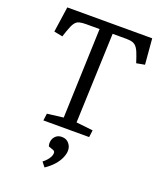

<svg xmlns="http://www.w3.org/2000/svg" viewBox="-172 -803 971 1175"><g transform="rotate(20 313.0 -216.0)"><path d="M164 -46 269 -59 290 -643H202Q176 -643 158.5 -638.5Q141 -634 129 -617Q117 -600 104 -562L91 -523L35 -534L59 -700H612L626 -533L572 -523L559 -562Q548 -595 536.5 -612.5Q525 -630 508.5 -636.5Q492 -643 464 -643H375L353 -58L462 -46L456 0H158ZM263 268 239 238Q251 229 262 217Q273 205 280 192Q287 179 287 167Q287 160 284 155.5Q281 151 272 148L244 138Q238 121 242 102Q246 83 261 69.5Q276 56 300 56Q329 56 346 76Q363 96 363 122Q363 143 352 169Q341 195 318.5 220.5Q296 246 263 268Z"/></g></svg>

Font: Literata
Style: Italic
Weight: 400
Italic angle: -2°
Designer: Latin by Veronika Burian and Jose Scaglione. Greek by Irene Vlachou. Cyrillic by Vera Evstafieva
Foundry: TypeTogether
Version: Version 3.103;gftools[0.9.29]